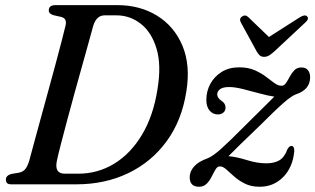

<svg xmlns="http://www.w3.org/2000/svg" viewBox="-20 -720 1232 750"><path d="M3 -18.5Q3 -34.5 24.5 -40.5L54.5 -45.5Q68.5 -48.5 77.5 -58Q86.5 -67.5 94 -91.5Q100 -114.5 111.5 -156.2Q123 -198 137.2 -250.5Q151.5 -303 166.8 -358.5Q182 -414 196 -465.8Q210 -517.5 220.5 -558.2Q231 -599 236 -620Q243 -648 218.5 -654L189.5 -660.5Q170.5 -666 170.5 -679.5Q170.5 -700 197 -700H438Q526.5 -700 593.5 -658.8Q660.5 -617.5 692.5 -541.8Q724.5 -466 708 -363.5Q690.5 -249.5 630.8 -168Q571 -86.5 480.2 -43.2Q389.5 0 278.5 0H24.5Q12 0 7.5 -5Q3 -10 3 -18.5ZM285.5 -41.5Q362.5 -41.5 426.8 -81Q491 -120.5 535 -194.2Q579 -268 595 -370.5Q611 -465.5 591.5 -530Q572 -594.5 529.8 -627.2Q487.5 -660 435.5 -660H388.5Q356.5 -660 344 -618.5Q338.5 -598 327.2 -557.5Q316 -517 301.5 -465.2Q287 -413.5 271.5 -357.5Q256 -301.5 242 -248.8Q228 -196 217.2 -154.5Q206.5 -113 202 -91Q192 -41.5 233 -41.5ZM1129.5 -129Q1123.5 -66 1086 -28.2Q1048.5 9.5 994.5 9.5Q961 9.5 937 -2.5Q913 -14.5 895.2 -30.2Q877.5 -46 864.2 -58Q851 -70 839 -70Q829.5 -70.5 822.2 -58.5Q815 -46.5 807.2 -30.8Q799.5 -15 787.8 -2.8Q776 9.5 757.5 9.5Q721 9.5 721 -28Q721 -50 738 -69.5Q755 -89 792 -102Q811.5 -110 843.2 -138.2Q875 -166.5 935 -227Q977.5 -269 1006.2 -297.5Q1035 -326 1051.5 -342.5Q1027 -346 994.2 -355Q961.5 -364 929.5 -372Q897.5 -380 875 -380Q851 -380 839.8 -371.8Q828.5 -363.5 828.5 -351Q828.5 -337.5 846 -325.5Q861 -316 861 -299.5Q861 -287.5 852.5 -280.2Q844 -273 831.5 -273Q811.5 -273 798.8 -288Q786 -303 786 -330Q786 -363.5 801.5 -392.2Q817 -421 845.8 -439Q874.5 -457 914.5 -457Q949 -457 974.2 -446Q999.5 -435 1018 -421Q1036.5 -407 1051.2 -396Q1066 -385 1079.5 -385Q1090 -385 1097.2 -395.8Q1104.5 -406.5 1112 -420.8Q1119.5 -435 1130 -445.8Q1140.5 -456.5 1157.5 -456.5Q1174.5 -456.5 1183 -445.8Q1191.5 -435 1191.5 -418Q1191 -369.5 1136 -351.5Q1119 -345.5 1087.5 -318Q1056 -290.5 993 -227.5Q946 -182.5 918 -155.2Q890 -128 872.5 -110Q905 -107 945 -94.5Q985 -82 1020.5 -82Q1050.5 -82 1070.8 -93.5Q1091 -105 1102.5 -136.5Q1109.5 -150 1118.5 -150Q1130 -149.5 1129.5 -129ZM1052 -519.5Q1041 -509.5 1031.8 -503.8Q1022.5 -498 1012 -498Q1001 -498 994.8 -503.5Q988.5 -509 982.5 -519.5L921 -632Q913 -647 925.5 -655.5Q938 -664.5 950 -653L1030.5 -575.5L1152 -653Q1172 -665 1180 -655.5Q1188.5 -646 1172 -631.5Z"/></svg>

Font: Fraunces 72pt S050
Style: Italic
Weight: 400
Italic angle: -16°
Version: Version 1.000; ttfautohint (v1.8.3)